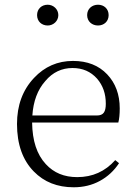

<svg xmlns="http://www.w3.org/2000/svg" viewBox="-20 -779 576 813"><path d="M292 14C333 14 370 5 403 -13C436 -31 463 -56 484 -88L468 -101C425 -53 372 -29 307 -29C252 -29 208 -47 174 -84C136 -125 117 -183 116 -260H481C485 -275 487 -295 487 -320C487 -379 469 -427 434 -464C398 -502 350 -521 289 -521C224 -521 169 -497 124 -449C76 -398 52 -333 52 -254C52 -168 76 -101 123 -53C167 -8 223 14 292 14ZM117 -290C121 -350 139 -399 172 -436C203 -473 242 -491 287 -491C330 -491 364 -476 391 -446C416 -417 428 -382 428 -340C428 -305 418 -290 390 -290ZM182 -759C157 -759 137 -742 137 -715C137 -688 157 -671 182 -671C206 -671 227 -690 227 -715C227 -740 206 -759 182 -759ZM395 -759C370 -759 349 -742 349 -715C349 -688 370 -671 395 -671C420 -671 440 -688 440 -715C440 -742 420 -759 395 -759Z"/></svg>

Font: AllPunType ExtraLight
Style: Regular
Weight: 280
Version: 1.0